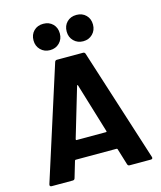

<svg xmlns="http://www.w3.org/2000/svg" viewBox="-132 -1018 936 1113"><g transform="rotate(-15 335.5 -461.0)"><path d="M493 -10 463 -108Q461 -112 458 -112H212Q209 -112 207 -108L178 -10Q175 0 165 0H38Q32 0 29 -3.5Q26 -7 28 -14L244 -690Q247 -700 257 -700H414Q424 -700 427 -690L643 -14Q644 -12 644 -9Q644 0 633 0H506Q496 0 493 -10ZM247 -221H423Q429 -221 427 -227L337 -524Q336 -528 334 -527.5Q332 -527 331 -524L243 -227Q242 -221 247 -221ZM354 -843Q354 -878 376 -900Q398 -922 433 -922Q468 -922 490 -900Q512 -878 512 -843Q512 -809 489.5 -786.5Q467 -764 433 -764Q399 -764 376.5 -786.5Q354 -809 354 -843ZM155 -843Q155 -878 177 -900Q199 -922 234 -922Q269 -922 291 -900Q313 -878 313 -843Q313 -809 290.5 -786.5Q268 -764 234 -764Q200 -764 177.5 -786.5Q155 -809 155 -843Z"/></g></svg>

Font: UMi
Style: Bold
Weight: 700
Designer: Peter Middis
Foundry: We Are UMi
Version: Version 1.0